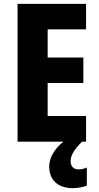

<svg xmlns="http://www.w3.org/2000/svg" viewBox="-20 -734 514 995"><path d="M346 102C346 72 362 44 405 0H426V-133H227V-304H412V-436H227V-582H426V-714H71V0H309C260 39 235 85 235 129C235 197 278 241 357 241C389 241 413 234 430 228V134C419 139 405 144 386 144C361 144 346 127 346 102Z"/></svg>

Font: Noto Sans Malayalam Condensed ExtraBold
Style: Regular
Weight: 800
Width: 3
Designer: Jelle Bosma - Monotype Design Team
Foundry: Monotype Imaging Inc.
Version: Version 2.104